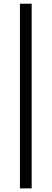

<svg xmlns="http://www.w3.org/2000/svg" viewBox="-20 -832 284 1057"><path d="M89.8 -811.5H154.3V205.1H89.8Z"/></svg>

Font: Reddit Sans A
Style: Regular
Weight: 400
Designer: Stephen Hutchings
Foundry: Reddit
Version: Version 1.013